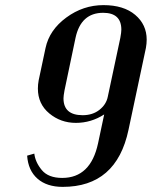

<svg xmlns="http://www.w3.org/2000/svg" viewBox="-20 -720 593 750"><path d="M553 -565Q553 -550 550 -533L482 -213Q435 10 225 10Q163 10 126.5 -22Q90 -54 86 -112L114 -120Q118 -86 143.5 -55.5Q169 -25 223 -25Q334 -25 363 -160L387 -273Q336 -240 276.5 -240Q217 -240 172.5 -277Q128 -314 128 -374Q128 -390 131 -406L158 -533Q173 -603 239 -651.5Q305 -700 384 -700Q463 -700 508 -662Q553 -624 553 -565ZM228 -336Q228 -270 303 -270Q342 -270 368.5 -291Q395 -312 401 -342L450 -572Q454 -594 454 -604Q454 -670 383 -670Q296 -670 275 -572L232 -367Q228 -345 228 -336Z"/></svg>

Font: Trochut
Style: Italic
Weight: 400
Italic angle: -12°
Designer: Andreu Balius
Foundry: Andreu Balius
Version: Version 1.001